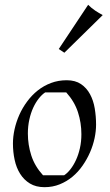

<svg xmlns="http://www.w3.org/2000/svg" viewBox="-20 -774 462 804"><path d="M382.3 -252Q382.3 -225.1 376 -195.1Q369.6 -165 356.9 -136Q344.2 -106.9 325.9 -80.6Q307.6 -54.2 283.7 -34.2Q259.8 -14.2 230.2 -2.2Q200.7 9.8 166.5 9.8Q130.4 9.8 105.2 -5.6Q80.1 -21 64.2 -46.4Q48.3 -71.8 41.3 -104.7Q34.2 -137.7 34.2 -172.9Q34.2 -201.7 41 -232.7Q47.9 -263.7 61 -293.2Q74.2 -322.8 93.8 -349.1Q113.3 -375.5 138.2 -395.3Q163.1 -415 193.6 -426.5Q224.1 -438 259.3 -438Q295.4 -438 319.1 -421.9Q342.8 -405.8 356.9 -379.6Q371.1 -353.5 376.7 -320.1Q382.3 -286.6 382.3 -252ZM248.5 -40Q262.2 -48.8 275.1 -65.4Q288.1 -82 298.3 -104.2Q308.6 -126.5 314.7 -153.8Q320.8 -181.2 320.8 -211.9Q320.8 -259.8 306.4 -304.2Q292 -348.6 257.3 -387.2H169.4Q155.8 -378.4 142.6 -361.8Q129.4 -345.2 119.1 -323Q108.9 -300.8 102.8 -273.2Q96.7 -245.6 96.7 -214.8Q96.7 -167.5 111.1 -122.8Q125.5 -78.1 160.2 -40ZM226.1 -568.8 349.1 -753.9Q362.8 -740.2 378.7 -729.5Q394.5 -718.8 410.2 -710.9L249.5 -553.2Z"/></svg>

Font: Simonetta
Style: Italic
Weight: 400
Italic angle: -2°
Designer: Gayaneh Bagdasaryan
Foundry: BrownFox
Version: Version 1.001